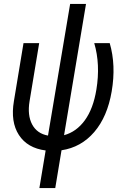

<svg xmlns="http://www.w3.org/2000/svg" viewBox="-20 -760 640 980"><path d="M540 -540Q573 -427 550 -293Q528 -164 461 -86Q394 -8 294 7L262 200H181L213 8Q120 -4 76.5 -71Q33 -138 51 -244L100 -540H180L131 -244Q119 -172 144 -125Q169 -78 225 -68L338 -740H419L307 -70Q370 -87 413 -146Q456 -205 472 -303Q493 -431 461 -540Z"/></svg>

Font: CommitMono
Style: Italic
Weight: 400
Monospace: yes
Designer: Eigil Nikolajsen
Foundry: Eigil Nikolajsen
Version: Version 1.143